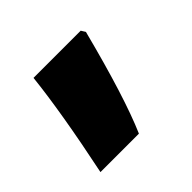

<svg xmlns="http://www.w3.org/2000/svg" viewBox="-80 -227 448 448"><g transform="rotate(-45 144.0 -3.0)"><path d="M70.8 -136H226.5L233.1 -125.4Q188.6 47.5 152.7 129.9H25.8Q59.7 -32.9 70.8 -136Z"/></g></svg>

Font: Khula ExtraBold
Style: Regular
Weight: 800
Designer: Erin McLaughlin, Steve Matteson
Version: Version 1.002;PS 1.0;hotconv 1.0.72;makeotf.lib2.5.5900; ttf